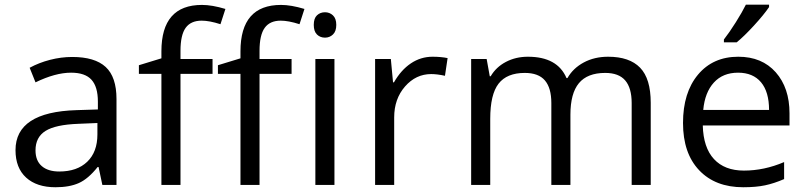

<svg xmlns="http://www.w3.org/2000/svg" viewBox="-20 -786 3428 816"><path d="M415 0 398.9 -76.2H395Q355 -25.9 315.2 -8.1Q275.4 9.8 215.8 9.8Q136.2 9.8 91.1 -31.2Q45.9 -72.3 45.9 -147.9Q45.9 -310.1 305.2 -317.9L396 -320.8V-354Q396 -417 368.9 -447Q341.8 -477.1 282.2 -477.1Q215.3 -477.1 130.9 -436L106 -498Q145.5 -519.5 192.6 -531.7Q239.7 -543.9 287.1 -543.9Q382.8 -543.9 429 -501.5Q475.1 -459 475.1 -365.2V0ZM231.9 -57.1Q307.6 -57.1 350.8 -98.6Q394 -140.1 394 -214.8V-263.2L313 -259.8Q216.3 -256.3 173.6 -229.7Q130.9 -203.1 130.9 -147Q130.9 -103 157.5 -80.1Q184.1 -57.1 231.9 -57.1Z M1219.2 -472.2H1083V0H1002V-472.2H906.2V-508.8L1002 -538.1V-567.9Q1002 -765.1 1174.3 -765.1Q1216.8 -765.1 1273.9 -748L1252.9 -683.1Q1206.1 -698.2 1172.9 -698.2Q1127 -698.2 1105 -667.7Q1083 -637.2 1083 -569.8V-535.2H1219.2ZM883.3 -472.2H747.1V0H666V-472.2H570.3V-508.8L666 -538.1V-567.9Q666 -765.1 838.4 -765.1Q880.9 -765.1 938 -748L917 -683.1Q870.1 -698.2 836.9 -698.2Q791 -698.2 769 -667.7Q747.1 -637.2 747.1 -569.8V-535.2H883.3ZM1401.4 0H1320.3V-535.2H1401.4ZM1313.5 -680.2Q1313.5 -708 1327.1 -720.9Q1340.8 -733.9 1361.3 -733.9Q1380.9 -733.9 1395 -720.7Q1409.2 -707.5 1409.2 -680.2Q1409.2 -652.8 1395 -639.4Q1380.9 -626 1361.3 -626Q1340.8 -626 1327.1 -639.4Q1313.5 -652.8 1313.5 -680.2Z M1818.4 -544.9Q1854 -544.9 1882.3 -539.1L1871.1 -463.9Q1837.9 -471.2 1812.5 -471.2Q1747.6 -471.2 1701.4 -418.5Q1655.3 -365.7 1655.3 -287.1V0H1574.2V-535.2H1641.1L1650.4 -436H1654.3Q1684.1 -488.3 1726.1 -516.6Q1768.1 -544.9 1818.4 -544.9Z M2664.6 0V-348.1Q2664.6 -412.1 2637.2 -444.1Q2609.9 -476.1 2552.2 -476.1Q2476.6 -476.1 2440.4 -432.6Q2404.3 -389.2 2404.3 -298.8V0H2323.2V-348.1Q2323.2 -412.1 2295.9 -444.1Q2268.6 -476.1 2210.4 -476.1Q2134.3 -476.1 2098.9 -430.4Q2063.5 -384.8 2063.5 -280.8V0H1982.4V-535.2H2048.3L2061.5 -461.9H2065.4Q2088.4 -501 2130.1 -522.9Q2171.9 -544.9 2223.6 -544.9Q2349.1 -544.9 2387.7 -454.1H2391.6Q2415.5 -496.1 2460.9 -520.5Q2506.3 -544.9 2564.5 -544.9Q2655.3 -544.9 2700.4 -498.3Q2745.6 -451.7 2745.6 -349.1V0Z M3138.7 9.8Q3020 9.8 2951.4 -62.5Q2882.8 -134.8 2882.8 -263.2Q2882.8 -392.6 2946.5 -468.8Q3010.3 -544.9 3117.7 -544.9Q3218.3 -544.9 3276.9 -478.8Q3335.4 -412.6 3335.4 -304.2V-252.9H2966.8Q2969.2 -158.7 3014.4 -109.9Q3059.6 -61 3141.6 -61Q3228 -61 3312.5 -97.2V-24.9Q3269.5 -6.3 3231.2 1.7Q3192.9 9.8 3138.7 9.8ZM3116.7 -477.1Q3052.2 -477.1 3013.9 -435.1Q2975.6 -393.1 2968.8 -318.8H3248.5Q3248.5 -395.5 3214.4 -436.3Q3180.2 -477.1 3116.7 -477.1ZM3056.6 -618.2Q3080.1 -648.4 3107.2 -691.4Q3134.3 -734.4 3149.9 -766.1H3248.5V-755.9Q3227.1 -724.1 3184.6 -677.7Q3142.1 -631.3 3110.8 -606H3056.6Z"/></svg>

Font: f01947593
Style: Regular
Weight: 400
Foundry: Ascender Corporation
Version: Version 1.10